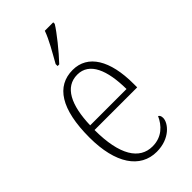

<svg xmlns="http://www.w3.org/2000/svg" viewBox="-241 -830 904 904"><g transform="rotate(-45 211.5 -378.0)"><path d="M183 -619V-606H194C235 -649 293 -721 314 -756V-766H258C242 -721 212 -671 183 -619ZM228 10C316 10 362 -48 362 -82C362 -95 357 -102 351 -105C332 -62 295 -22 232 -22C146 -22 93 -102 93 -270H377V-294C377 -450 321 -543 220 -543C112 -543 51 -451 51 -262C51 -88 119 10 228 10ZM336 -300H94C98 -431 137 -512 220 -512C301 -512 335 -426 336 -300Z"/></g></svg>

Font: Noto Serif Armenian Condensed ExtraLight
Style: Regular
Weight: 200
Width: 3
Designer: Monotype Design Team
Foundry: Monotype Imaging Inc.
Version: Version 2.008